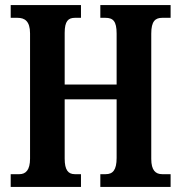

<svg xmlns="http://www.w3.org/2000/svg" viewBox="-20 -734 711 754"><path d="M22 0H298V-50H274C248 -50 234 -66 234 -111V-344H438V-114C438 -66 423 -50 395 -50H374V0H650V-50H617C591 -50 574 -65 574 -110V-602C574 -651 590 -664 617 -664H650V-714H374V-664H394C424 -664 438 -651 438 -602V-402H234V-605C234 -651 248 -664 274 -664H298V-714H22V-664H49C77 -664 98 -651 98 -603V-111C98 -66 81 -50 56 -50H22Z"/></svg>

Font: Noto Serif Khmer ExtraCondensed
Style: Bold
Weight: 700
Width: 2
Designer: Danh Hong and the Monotype Design Team
Foundry: Monotype Imaging Inc.
Version: Version 2.004